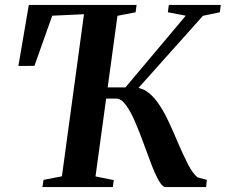

<svg xmlns="http://www.w3.org/2000/svg" viewBox="-20 -763 920 783"><path d="M153 0 157.5 -29.5 232.5 -44 322.5 -705 193 -699 120.5 -494.5 55 -494 97.5 -743H537L533 -713L459 -698.5L369.5 -43.5L444 -28.5L440 0ZM656 0Q642.5 0 627.8 -26Q613 -52 597.2 -93.2Q581.5 -134.5 564.8 -180.5Q548 -226.5 530.2 -267.8Q512.5 -309 493.2 -335Q474 -361 453.5 -361H370L375.5 -406.5H491.5L737.5 -699L664.5 -713L668.5 -743H880.5L876.5 -713L807.5 -698.5L510 -365.5L517 -406Q549 -408.5 574.8 -392.5Q600.5 -376.5 622.8 -345.5Q645 -314.5 665.8 -271Q686.5 -227.5 708 -175.5Q717 -155 726.8 -133.8Q736.5 -112.5 746.2 -93.8Q756 -75 766 -61Q776 -47 785 -40L823.5 -29.5L820.5 0Z"/></svg>

Font: Merriweather 96pt SemiBold
Style: Italic
Weight: 600
Italic angle: -7.8°
Version: Version 2.101